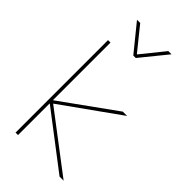

<svg xmlns="http://www.w3.org/2000/svg" viewBox="-287 -1025 1101 1101"><g transform="rotate(45 263.5 -475.0)"><path d="M260 -810H262L375 -950H401L271 -790H251L121 -950H147ZM106 -284H108L436 -520H471L121 -270L476 0H443L108 -256H106V0H86V-750H106Z"/></g></svg>

Font: M PLUS 1p Thin
Style: Regular
Weight: 250
Version: Version 1.062